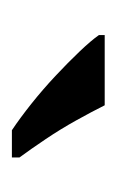

<svg xmlns="http://www.w3.org/2000/svg" viewBox="45 -852 200 331"><g transform="rotate(90 145.5 -686.0)"><path d="M204 -606Q183 -620 158.5 -639.5Q134 -659 110.5 -681Q87 -703 68 -723Q49 -743 40 -756V-766H161Q172 -744 187 -717Q202 -690 219.5 -664Q237 -638 251 -619V-606Z"/></g></svg>

Font: Noto Serif Thai Medium
Style: Regular
Weight: 500
Version: Version 2.001